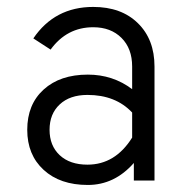

<svg xmlns="http://www.w3.org/2000/svg" viewBox="-20 -521 544 554"><path d="M366.2 -50.8Q310.5 12.7 233.4 12.7Q153.3 12.7 106 -30.8Q58.6 -74.2 58.6 -146.5Q58.6 -219.7 106 -262.7Q153.3 -305.7 233.4 -305.7Q305.7 -305.7 361.3 -263.7V-329.1Q361.3 -380.9 330.6 -411.6Q299.8 -442.4 249 -442.4Q172.9 -442.4 126 -377.9L76.2 -410.2Q137.7 -501 249 -501Q330.1 -501 377.9 -454.1Q425.8 -407.2 425.8 -329.1V0H366.2ZM232.4 -45.9Q312.5 -45.9 361.3 -124V-196.3Q313.5 -247.1 232.4 -247.1Q181.6 -247.1 152.3 -219.7Q123 -192.4 123 -146.5Q123 -100.6 152.3 -73.2Q181.6 -45.9 232.4 -45.9Z"/></svg>

Font: Lohit Devanagari
Style: Regular
Weight: 400
Version: 2.95.4